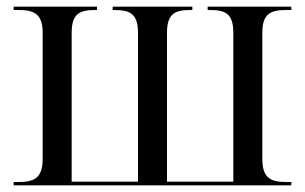

<svg xmlns="http://www.w3.org/2000/svg" viewBox="-20 -556 915 576"><path d="M21 0H854V-10H841C795 -10 767 -19 767 -79V-458C767 -518 795 -526 841 -526H854V-536H603V-526H608C653 -526 680 -518 680 -458V-11H481V-458C481 -518 508 -526 553 -526H557V-536H318V-526H322C366 -526 394 -518 394 -458V-11H195V-458C195 -518 222 -526 267 -526H271V-536H21V-526H34C79 -526 108 -517 108 -458V-79C108 -19 79 -10 34 -10H21Z"/></svg>

Font: Noto Serif Display SemiCondensed
Style: Regular
Weight: 400
Width: 4
Designer: Monotype Design Team
Foundry: Monotype Imaging Inc.
Version: Version 2.009